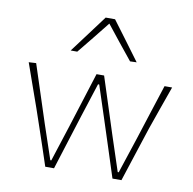

<svg xmlns="http://www.w3.org/2000/svg" viewBox="-85 -862 954 948"><g transform="rotate(10 392.5 -388.5)"><path d="M203 0Q187.5 -47 171.8 -94Q156 -141 140 -188L110 -276Q90.5 -331 71.5 -384.8Q52.5 -438.5 33 -494L70 -496Q92.5 -427 117 -352Q141.5 -277 164 -208L222 -36H227L284 -212.5Q306 -281.5 328.2 -352.2Q350.5 -423 373 -494H411Q433 -426.5 455.5 -356.2Q478 -286 501 -215L560 -36H565L624.5 -216.5Q646.5 -285.5 670.2 -358.8Q694 -432 714 -494H752Q732.5 -439.5 713.2 -384.8Q694 -330 675 -276L646.5 -189Q615 -91.5 585 0H540Q518.5 -67.5 495 -139.5Q471.5 -211.5 450.5 -276.5L395 -446H389L334 -275.5Q314 -212 291.2 -140.2Q268.5 -68.5 247 0ZM525 -585Q491 -627 457.8 -668.2Q424.5 -709.5 392 -751Q360 -710.5 327 -669.5Q294 -628.5 260 -587H227Q263 -635 298.5 -682.5Q334 -730 369 -777H416Q451.5 -730.5 486.8 -682.2Q522 -634 558 -586Z"/></g></svg>

Font: Commissioner Loud Thin
Style: Regular
Weight: 100
Designer: Kostas Bartsokas
Foundry: Kostas Bartsokas
Version: Version 1.000; ttfautohint (v1.8.3)